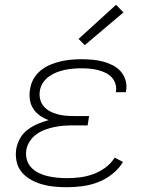

<svg xmlns="http://www.w3.org/2000/svg" viewBox="-20 -776 640 804"><path d="M261 8Q234 8 207.5 5.5Q181 3 156.5 -4Q132 -11 109.5 -23.5Q87 -36 71 -55Q55 -74 49.5 -99.5Q44 -125 48 -152Q52 -175 64 -196.5Q76 -218 96 -233Q116 -248 138.5 -257.5Q161 -267 184 -273Q164 -280 147 -292Q130 -304 119 -321Q108 -338 105 -359.5Q102 -381 106 -403Q109 -425 120.5 -445.5Q132 -466 150.5 -481Q169 -496 190.5 -505Q212 -514 234 -519Q256 -524 277.5 -526Q299 -528 321 -528Q344 -528 366.5 -526Q389 -524 410.5 -518.5Q432 -513 451.5 -503Q471 -493 485 -477.5Q499 -462 505.5 -440.5Q512 -419 508 -396Q508 -395 508 -393.5Q508 -392 507 -390H465Q465 -391 465 -392Q465 -393 466 -395Q468 -412 462.5 -427.5Q457 -443 446 -454Q435 -465 420 -472Q405 -479 388.5 -483Q372 -487 355 -488.5Q338 -490 321 -490Q304 -490 286.5 -488.5Q269 -487 252 -483.5Q235 -480 218 -473.5Q201 -467 185.5 -456Q170 -445 160 -429.5Q150 -414 147 -397Q144 -378 148 -361Q152 -344 163 -331Q174 -318 189 -310Q204 -302 221 -297.5Q238 -293 255.5 -291.5Q273 -290 292 -290H353L347 -251H285Q266 -251 246.5 -249.5Q227 -248 207.5 -244Q188 -240 169 -233Q150 -226 133 -214Q116 -202 104.5 -184Q93 -166 90 -147Q87 -126 92.5 -107Q98 -88 111.5 -74Q125 -60 142.5 -51.5Q160 -43 179.5 -38.5Q199 -34 219.5 -32Q240 -30 261 -30Q288 -30 315.5 -33.5Q343 -37 369.5 -46.5Q396 -56 420.5 -73.5Q445 -91 460 -116L495 -98Q478 -69 450 -47Q422 -25 390.5 -13Q359 -1 326 3.5Q293 8 261 8ZM335 -587 309 -613 466 -756 497 -724Z"/></svg>

Font: Iosevka SS04 XLt Ex
Style: Italic
Weight: 200
Width: 7
Italic angle: -9°
Monospace: yes
Designer: Belleve Invis
Foundry: Belleve Invis
Version: Version 19.0.0; ttfautohint (v1.8.4)